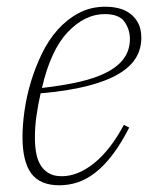

<svg xmlns="http://www.w3.org/2000/svg" viewBox="-20 -540 469 572"><path d="M157 12Q99 12 73 -23.5Q47 -59 47 -132Q47 -167 53 -210Q59 -253 72 -296Q85 -339 104.5 -379.5Q124 -420 151.5 -451Q179 -482 214.5 -501Q250 -520 294 -520Q314 -520 333 -515.5Q352 -511 367 -500Q382 -489 391.5 -471.5Q401 -454 401 -427Q401 -394 384.5 -367Q368 -340 332 -319Q296 -298 239 -283.5Q182 -269 101 -262Q94 -231 89 -197.5Q84 -164 84 -129Q84 -106 87.5 -85.5Q91 -65 100 -49.5Q109 -34 124.5 -24.5Q140 -15 164 -15Q212 -15 260.5 -54Q309 -93 349 -168L365 -160Q341 -113 316 -80Q291 -47 265 -26.5Q239 -6 212 3Q185 12 157 12ZM105 -278Q167 -285 215.5 -296Q264 -307 298 -324.5Q332 -342 349.5 -366.5Q367 -391 367 -424Q367 -452 351 -475Q335 -498 292 -498Q233 -498 182 -444.5Q131 -391 105 -278Z"/></svg>

Font: IBM Plex Serif ExtLt
Style: Italic
Weight: 200
Italic angle: -14°
Designer: Mike Abbink, Paul van der Laan, Pieter van Rosmalen
Foundry: Bold Monday
Version: Version 3.001